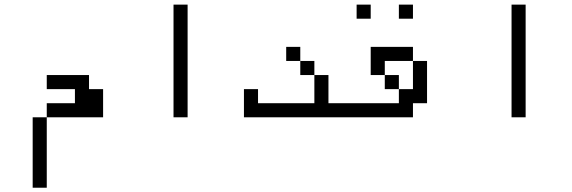

<svg xmlns="http://www.w3.org/2000/svg" viewBox="-20 -708 2540 852"><path d="M375 -312.5H437.5V-187.5H187.5V-250H312.5V-312.5H187.5V-375H375ZM125 -187.5H187.5V125H125Z M812.5 -187.5H750V-687.5H812.5Z M1312.5 -437.5H1250V-500H1312.5ZM1062.5 -312.5H1125V-250H1375V-375H1437.5V-250H1500V-187.5H1062.5ZM1312.5 -437.5H1375V-375H1312.5Z M1625 -625H1562.5V-687.5H1625ZM1500 -250H1750V-312.5H1812.5V-437.5H1875V-250H1812.5V-187.5H1500ZM1625 -500H1812.5V-437.5H1687.5V-375H1625ZM1687.5 -375H1750V-312.5H1687.5ZM1750 -687.5H1812.5V-625H1750Z M2312.5 -187.5H2250V-687.5H2312.5Z"/></svg>

Font: 寒蝉点阵体 16px
Style: Regular
Weight: 400
Designer: Designed by Warren2060
Foundry: ChillType
Version: Version 1.000